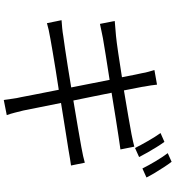

<svg xmlns="http://www.w3.org/2000/svg" viewBox="25 -914 949 1040"><g transform="rotate(90 500.0 -394.5)"><path d="M749 -810.1Q761.7 -792.5 776.9 -768.3Q792 -744.1 806.4 -718.8Q820.8 -693.4 831.1 -672.9L782.2 -650.9Q767.1 -681.2 744.1 -721.2Q721.2 -761.2 701.2 -789.1ZM856.9 -849.1Q870.6 -831.1 886.7 -806.4Q902.8 -781.7 917.7 -756.8Q932.6 -731.9 941.9 -712.9L893.1 -690.9Q876.5 -724.1 853.8 -762.2Q831.1 -800.3 810.1 -828.1ZM377 -688Q374 -707.5 369.1 -723.9Q364.3 -740.2 359.9 -755.9L439 -770Q440.4 -755.9 443.1 -736.8Q445.8 -717.8 449.2 -702.1Q449.7 -694.3 455.8 -664.8Q461.9 -635.3 470.2 -590.8Q544.4 -603 609.1 -614.3Q673.8 -625.5 707 -631.8Q728.5 -635.7 745.8 -639.9Q763.2 -644 774.9 -647L790 -571.8Q779.3 -570.3 760.5 -567.6Q741.7 -564.9 722.2 -562Q686.5 -556.6 621.6 -546.4Q556.6 -536.1 482.9 -523.9Q492.7 -476.6 503.2 -423.1Q513.7 -369.6 524.9 -316.9Q602.1 -329.6 669.9 -341.3Q737.8 -353 775.9 -359.9Q832.5 -370.1 861.8 -378.9L877 -304.2Q861.8 -302.7 839.6 -298.6Q817.4 -294.4 789.1 -290Q747.1 -283.2 679.9 -272.7Q612.8 -262.2 538.1 -250Q553.2 -174.8 564.7 -118.2Q576.2 -61.5 579.1 -45.9Q584.5 -24.4 590.6 -0.2Q596.7 23.9 604 43.9L522 60.1Q518.1 34.7 515.1 11.7Q512.2 -11.2 506.8 -33.2Q503.9 -48.8 492.9 -105.5Q481.9 -162.1 466.8 -237.8Q409.7 -229 356.2 -220.5Q302.7 -211.9 260 -204.6Q217.3 -197.3 192.9 -192.9Q163.6 -188 143.1 -183.3Q122.6 -178.7 106 -173.8L89.8 -252.9Q107.4 -253.9 132.1 -256.3Q156.7 -258.8 175.8 -262.2Q201.7 -265.6 244.9 -272Q288.1 -278.3 342 -286.9Q396 -295.4 454.1 -305.2Q443.4 -358.4 433.1 -411.6Q422.9 -464.8 413.1 -513.2Q340.8 -502 279.3 -492.2Q217.8 -482.4 188 -477.1Q168 -473.1 149.4 -469.2Q130.9 -465.3 109.9 -460.9L94.2 -541Q111.8 -542.5 131.8 -544.2Q151.9 -545.9 175.8 -547.9Q206.1 -550.8 266.8 -559.8Q327.6 -568.8 398.9 -580.1Q390.6 -622.1 385 -650.9Q379.4 -679.7 377 -688Z"/></g></svg>

Font: Shanggu Mono N
Style: Regular
Weight: 350
Designer: GuiWonder
Version: Version 1.021